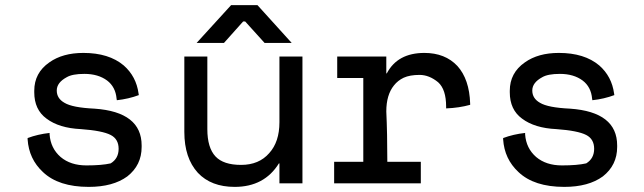

<svg xmlns="http://www.w3.org/2000/svg" viewBox="-20 -717 2520 751"><path d="M350 -292Q534 -279 534 -148V-142Q534 -71 478 -27Q422 14 327 14Q209 14 148 -44Q93 -95 88 -172V-175V-177Q128 -192 174 -197Q174 -200 174 -191Q178 -137 217 -103Q256 -70 318 -70Q378 -70 413 -78Q444 -97 444 -135Q444 -173 413 -189Q380 -206 296 -212Q211 -216 162 -253Q114 -288 114 -356Q114 -353 114 -362Q114 -432 173 -473Q225 -510 306 -510Q406 -510 464 -461Q513 -418 522 -351Q522 -348 523 -345Q483 -330 437 -325L436 -331Q432 -377 399 -402Q364 -428 310 -428Q263 -428 241 -415Q202 -394 202 -363Q202 -332 232 -315Q263 -296 350 -292Z M1163 0H1073V-78H1071Q1014 14 898 14Q806 14 754 -41Q701 -99 701 -201V-496H791V-212Q791 -139 823 -105Q854 -72 923 -72Q993 -72 1033 -118Q1073 -162 1073 -239V-496H1163ZM749 -549 884 -697H987L1121 -549H1015L939 -633H931L856 -549Z M1299 -496H1491V-430H1493Q1535 -510 1640 -510Q1721 -510 1769 -459Q1816 -407 1819 -312V-309V-307Q1776 -295 1725 -293V-300Q1725 -367 1694 -395Q1659 -424 1621 -424Q1583 -424 1559 -413Q1536 -402 1521 -383Q1491 -346 1491 -281Q1495 -196 1495 -84H1626V0H1287V-84H1401V-412H1299Z M2210 -292Q2394 -279 2394 -148V-142Q2394 -71 2338 -27Q2282 14 2187 14Q2069 14 2008 -44Q1953 -95 1948 -172V-175V-177Q1988 -192 2034 -197Q2034 -200 2034 -191Q2038 -137 2077 -103Q2116 -70 2178 -70Q2238 -70 2273 -78Q2304 -97 2304 -135Q2304 -173 2273 -189Q2240 -206 2156 -212Q2071 -216 2022 -253Q1974 -288 1974 -356Q1974 -353 1974 -362Q1974 -432 2033 -473Q2085 -510 2166 -510Q2266 -510 2324 -461Q2373 -418 2382 -351Q2382 -348 2383 -345Q2343 -330 2297 -325L2296 -331Q2292 -377 2259 -402Q2224 -428 2170 -428Q2123 -428 2101 -415Q2062 -394 2062 -363Q2062 -332 2092 -315Q2123 -296 2210 -292Z"/></svg>

Font: Rilu
Style: Bold
Weight: 500
Designer: Alí Sinisterra
Foundry: Alí Sinisterra
Version: ""